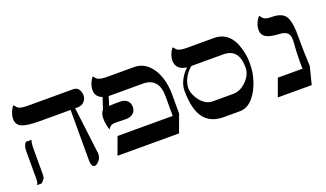

<svg xmlns="http://www.w3.org/2000/svg" viewBox="-64 -1016 2421 1427"><g transform="rotate(-20 1146.0 -302.0)"><path d="M52.2 -265.1Q52.2 -309.1 73.7 -330.6H117.7Q108.9 -306.2 108.9 -266.6V-65.9Q108.9 -40 104 -30.3Q98.1 -19 78.1 0H41.5Q49.3 -12.7 50.3 -20.5Q52.2 -28.3 52.2 -50.3ZM466.8 -439.5H226.1Q125 -439.5 85.4 -456.1Q42 -474.6 42 -522.5Q42 -560.1 65.4 -600.1Q72.3 -611.8 80.1 -617.2Q97.2 -593.3 110.8 -586.9Q132.3 -577.6 182.1 -577.6H537.6Q577.6 -577.6 590.8 -534.2Q594.2 -522 594.2 -509Q594.2 -496.1 589.6 -483.9Q585 -471.7 576.2 -461.9Q555.7 -439.5 522.9 -439.5H502.9L548.8 -65.4Q547.9 -34.2 534.7 -16.6Q512.2 13.2 491.7 13.2Q482.4 13.2 474.6 0Q466.8 -13.2 466.8 -35.2Z M689 -204.1Q673.3 -251 673.3 -294.4Q673.3 -337.9 693.4 -358.9L723.1 -448.7Q669.9 -467.8 669.9 -522Q669.9 -559.6 692.9 -599.6Q699.7 -611.8 707.5 -617.2Q724.6 -592.8 738.3 -587.4Q761.2 -577.6 809.1 -577.6H1018.1Q1085.9 -577.6 1133.8 -529.3Q1194.3 -467.8 1210.9 -355Q1215.3 -323.2 1215.3 -295.9V-138.2L1164.6 0H677.7L728.5 -138.2H1164.6V-293.9Q1164.6 -439.5 1038.1 -439.5H768.1L746.6 -369.6Q766.1 -371.6 788.1 -371.6H833Q870.1 -371.6 889.6 -352.5Q909.2 -333.5 909.2 -303.5Q909.2 -273.4 890.1 -255.1Q871.1 -236.8 836.4 -234.4L750 -236.3Q725.1 -236.3 716.3 -231.4Q700.7 -223.1 689 -204.1Z M1796.9 -292.5Q1796.9 -439.5 1674.8 -439.5H1422.4Q1370.1 -397 1350.6 -335Q1344.2 -314.9 1344.2 -291.7Q1344.2 -268.6 1355.2 -241Q1366.2 -213.4 1384.8 -190.4Q1427.7 -138.2 1480 -138.2H1641.6Q1701.2 -138.2 1749.5 -187.5Q1796.9 -235.8 1796.9 -292.5ZM1752 -53.7Q1705.1 0 1646.5 0H1519.5Q1418.5 0 1367.2 -62.5Q1311 -131.8 1311 -284.2Q1311 -345.7 1358.4 -408.2Q1372.6 -426.8 1388.2 -440.4Q1321.8 -450.2 1307.1 -496.1Q1302.7 -509.8 1302.7 -522.5Q1302.7 -535.2 1305.4 -548.6Q1308.1 -562 1313.5 -575.2Q1325.7 -607.4 1339.8 -617.2Q1356.9 -593.3 1370.6 -586.9Q1392.6 -577.6 1441.4 -577.6H1649.9Q1778.8 -577.6 1820.8 -427.7Q1837.4 -368.7 1837.4 -318.8Q1837.4 -269 1832 -237.3Q1826.7 -205.6 1815.9 -172.9Q1805.2 -140.1 1789.1 -109.1Q1772.9 -78.1 1752 -53.7Z M2242.7 -417Q2243.7 -395 2243.7 -323Q2243.7 -251 2249 -138.2L2213.9 0H1945.8L1996.1 -138.2H2191.4L2190.4 -175.3Q2190.4 -258.3 2194.1 -300.8Q2197.8 -343.3 2197.8 -360.6Q2197.8 -377.9 2194.6 -391.8Q2191.4 -405.8 2182.6 -416Q2164.1 -436.5 2120.6 -439Q2077.1 -441.4 2052.2 -447.3Q2027.3 -453.1 2011.7 -462.9Q1982.4 -481.9 1982.4 -519.5Q1982.4 -559.6 2007.8 -599.6Q2015.6 -611.8 2023.9 -617.2Q2040 -593.8 2050.8 -587.9Q2068.4 -577.6 2106.9 -577.6Q2189 -577.6 2216.8 -533.7Q2239.3 -498 2242.7 -417Z"/></g></svg>

Font: Cardo-Italic
Style: Italic
Weight: 400
Italic angle: -12°
Designer: David J. Perry
Foundry: David J. Perry
Version: Version 0.991